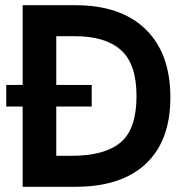

<svg xmlns="http://www.w3.org/2000/svg" viewBox="-20 -717 714 737"><path d="M67 -308H4V-391H67V-697H270Q444 -697 539 -604.5Q634 -512 634 -343Q634 -177 540 -88.5Q446 0 269 0H67ZM504 -348Q504 -472 444 -525Q384 -578 268 -578H196V-391H332V-308H196V-119H256Q381 -119 442.5 -170Q504 -221 504 -348Z"/></svg>

Font: Hanken Grotesk
Style: Bold
Weight: 700
Designer: Alfredo Marco Pradil
Foundry: Hanken Design Co.
Version: Version 3.014